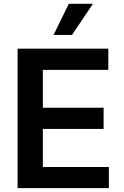

<svg xmlns="http://www.w3.org/2000/svg" viewBox="-20 -981 648 1001"><path d="M71.7 0V-727.3H544.7V-616.8H203.5V-419.4H520.2V-308.9H203.5V-110.4H547.6V0ZM259.2 -799 338.8 -961.3H464.5L355.5 -799Z"/></svg>

Font: Inter Zeller Semi Bold
Style: Regular
Weight: 600
Designer: Rasmus Andersson; Joe Bland
Foundry: zeller
Version: Version 3.015;git-dec3a8cb1